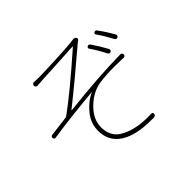

<svg xmlns="http://www.w3.org/2000/svg" viewBox="-152 -1013 1305 1305"><g transform="rotate(-45 500.0 -360.5)"><path d="M270.5 -690.4Q262.7 -689.5 256.8 -694.8Q251 -700.2 251 -708Q251 -715.8 256.3 -720.7Q261.7 -725.6 268.6 -725.6Q288.1 -723.6 314.5 -723.6Q351.6 -723.6 474.1 -729Q596.7 -734.4 632.8 -739.3Q644.5 -740.2 657.2 -742.2Q661.1 -743.2 664.1 -743.2Q675.8 -743.2 684.6 -734.4Q689.5 -730.5 688.5 -724.1Q687.5 -717.8 682.6 -713.9Q673.8 -707 668 -703.1Q464.8 -529.3 315.4 -411.1Q314.5 -410.2 314.9 -409.2Q315.4 -408.2 316.4 -408.2Q611.3 -441.4 818.4 -443.4Q824.2 -443.4 829.1 -438.5Q834 -433.6 834 -427.2Q834 -420.9 829.1 -416Q824.2 -411.1 818.4 -411.1Q775.4 -413.1 738.3 -413.1Q645.5 -413.1 587.9 -404.3Q507.8 -392.6 440.9 -327.1Q374 -261.7 374 -185.5Q374 -142.6 390.1 -110.8Q406.2 -79.1 435.5 -60.5Q464.8 -42 495.1 -31.7Q525.4 -21.5 564.5 -14.6Q606.4 -8.8 647.5 -8.8Q665 -8.8 681.6 -9.8Q687.5 -9.8 691.9 -5.4Q696.3 -1 694.3 4.9Q691.4 21.5 674.8 21.5Q662.1 21.5 650.4 21.5Q505.9 21.5 427.7 -27.3Q342.8 -80.1 342.8 -182.6Q342.8 -255.9 391.6 -314.5Q440.4 -373 499 -398.4Q499 -398.4 499 -399.4Q263.7 -377.9 106.4 -353.5Q100.6 -352.5 94.7 -356.4Q89.8 -360.4 89.8 -368.2Q89.8 -374 92.8 -377.9Q96.7 -382.8 103.5 -383.8Q130.9 -386.7 182.6 -393.6Q234.4 -400.4 251 -402.3Q254.9 -403.3 258.8 -405.3Q398.4 -506.8 626 -708Q627 -709 626.5 -710Q626 -710.9 625 -710.9Q599.6 -709 469.2 -702.1Q338.9 -695.3 316.4 -694.3ZM795.9 -656.2Q792 -661.1 793.5 -666.5Q794.9 -671.9 799.8 -674.8Q804.7 -676.8 808.6 -676.8Q816.4 -676.8 821.3 -668.9Q860.4 -616.2 891.6 -559.6Q893.6 -556.6 893.6 -552.7Q893.6 -549.8 892.6 -547.9Q890.6 -542 884.8 -538.6Q878.9 -535.2 873 -537.1Q867.2 -539.1 863.3 -544.9Q830.1 -607.4 795.9 -656.2ZM695.3 -620.1Q692.4 -623 692.4 -627Q692.4 -635.7 699.2 -638.7Q704.1 -641.6 709 -641.6Q715.8 -641.6 721.7 -633.8Q764.6 -569.3 789.1 -523.4Q791 -519.5 791 -515.6Q791 -513.7 790 -510.7Q788.1 -504.9 782.2 -502Q778.3 -500 775.4 -500Q772.5 -500 770.5 -501Q763.7 -502.9 760.7 -508.8Q729.5 -570.3 695.3 -620.1Z"/></g></svg>

Font: Gen Jyuu Gothic ExtraLight
Style: Regular
Weight: 100
Designer: [Source Han Sans]
Ryoko NISHIZUKA  (kana & ideographs); Paul D. Hunt (Latin, Greek & Cyrillic); Wenlong ZHANG  (bopomofo
Version: Version 1.002.20150607